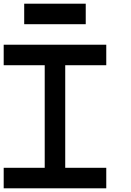

<svg xmlns="http://www.w3.org/2000/svg" viewBox="-20 -1020 707 1040"><path d="M333.3 -111.1H555.6V0H0V-111.1H222.2V-666.7H0V-777.8H555.6V-666.7H333.3ZM444.4 -888.9H111.1V-1000H444.4Z"/></svg>

Font: Pixeloid Mono
Style: Regular
Weight: 400
Monospace: yes
Designer: GGBotNet
Foundry: GGBotNet
Version: 0.5